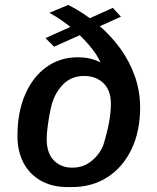

<svg xmlns="http://www.w3.org/2000/svg" viewBox="-20 -751 640 781"><path d="M255 10Q194 10 148 -15Q102 -40 76.5 -87Q51 -134 51 -198Q51 -294 82 -366Q113 -438 168.5 -478Q224 -518 296 -518Q335 -518 366 -507Q397 -496 416 -478L398 -472Q388 -509 356.5 -550Q325 -591 280 -630Q235 -669 181 -699L258 -731Q322 -698 375.5 -653.5Q429 -609 468 -555.5Q507 -502 528.5 -441Q550 -380 550 -314Q550 -217 515 -144Q480 -71 417.5 -30.5Q355 10 272 10ZM274 -69Q318 -69 351 -95Q384 -121 400 -160Q417 -215 424 -255.5Q431 -296 431 -329Q431 -384 400.5 -413Q370 -442 323 -442Q271 -442 238 -409Q205 -376 191 -328Q185 -306 180.5 -280Q176 -254 173 -229.5Q170 -205 170 -185Q170 -128 199 -98.5Q228 -69 274 -69ZM200 -561 165 -596 439 -719 472 -683Z"/></svg>

Font: Chivo Mono Medium
Style: Italic
Weight: 500
Italic angle: -8.05°
Monospace: yes
Designer: Hector Gatti
Foundry: Omnibus-Type
Version: Version 1.008